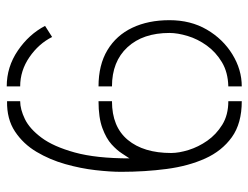

<svg xmlns="http://www.w3.org/2000/svg" viewBox="-104 -636 739 571"><g transform="rotate(90 265.5 -350.5)"><path d="M281 -2V-41Q305 -41 334 -55Q363 -69 389.5 -104.5Q416 -140 433.5 -203.5Q451 -267 451 -366Q446 -359 436.5 -344Q427 -329 409.5 -313Q392 -297 361 -285.5Q330 -274 281 -274V-314Q357 -314 396 -361Q435 -408 435 -490Q435 -513 426 -542Q417 -571 398.5 -597.5Q380 -624 351 -642Q322 -660 281 -660V-700Q347 -700 388 -670.5Q429 -641 451.5 -591Q474 -541 482.5 -476.5Q491 -412 491 -341Q491 -309 486 -265Q481 -221 468 -175Q455 -129 431.5 -89.5Q408 -50 371 -25.5Q334 -1 281 -2ZM237 -1Q179 -1 130.5 -34Q82 -67 57 -115L90 -136Q110 -96 150 -68.5Q190 -41 237 -41ZM237 -274Q173 -274 129 -300.5Q85 -327 62.5 -374.5Q40 -422 40 -485Q40 -548 68 -596Q96 -644 141.5 -672Q187 -700 237 -700V-660Q195 -659 165 -641Q135 -623 115.5 -596Q96 -569 87 -539Q78 -509 78 -485Q78 -406 120.5 -360Q163 -314 237 -314Z"/></g></svg>

Font: Stick No Bills ExtraLight
Style: Regular
Weight: 200
Designer: Kosala Senevirathne, Siva Puranthara, Lasantha Premarathna, Tharique Azeez
Foundry: mooniak
Version: Version 2.000